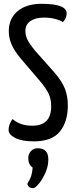

<svg xmlns="http://www.w3.org/2000/svg" viewBox="-20 -730 398 1005"><path d="M25 0ZM26 -567Q26 -632 71.5 -671Q117 -710 198 -710Q329 -710 329 -660Q329 -635 309 -614Q298 -623 270.5 -630.5Q243 -638 211 -638Q166 -638 139.5 -620Q113 -602 113 -569Q113 -543 124 -521.5Q135 -500 159 -470L268 -347Q306 -302 320.5 -264Q335 -226 335 -178Q335 -93 293.5 -41.5Q252 10 157 10Q94 10 59.5 -8Q25 -26 25 -49Q25 -80 46 -107Q85 -72 149 -72Q248 -72 248 -174Q248 -210 235 -238.5Q222 -267 189 -306L89 -423Q55 -464 40.5 -497.5Q26 -531 26 -567ZM178 46Q233 46 233 105Q233 139 218 173.5Q203 208 183.5 231.5Q164 255 154 255Q128 255 123 232Q139 206 144 188.5Q149 171 151 147Q128 132 128 98Q128 76 142 61Q156 46 178 46Z"/></svg>

Font: Yanone Kaffeesatz
Style: Regular
Weight: 400
Designer: Yanone (Cyrillic: Daniel Pouzeot & Huerta Tipografica)
Foundry: Yanone
Version: Version 1.100;PS 001.100;hotconv 1.0.70;makeotf.lib2.5.58329